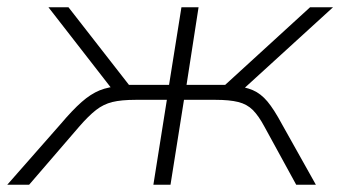

<svg xmlns="http://www.w3.org/2000/svg" viewBox="-49 -507 937 527"><path d="M-29 0 117 -166Q150 -205 175 -227Q200 -249 224.5 -259Q249 -269 284 -271L262 -258L84 -487H139L305 -274H415L449 -487H496L463 -274H569L802 -487H865L614 -258L589 -272Q623 -269 645 -259.5Q667 -250 685 -228.5Q703 -207 725 -166L818 0H764L677 -159Q661 -189 645 -205Q629 -221 605 -227Q581 -233 542 -233H456L419 0H372L409 -233H324Q284 -233 259.5 -227Q235 -221 214.5 -205Q194 -189 168 -159L31 0Z"/></svg>

Font: Nunito Sans 10pt SemiExpanded ExtraLight
Style: Italic
Weight: 250
Width: 6
Italic angle: -9°
Designer: Vernon Adams
Foundry: Vernon Adams
Version: Version 3.101;gftools[0.9.27]